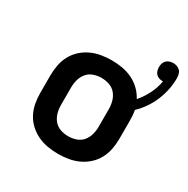

<svg xmlns="http://www.w3.org/2000/svg" viewBox="-155 -807 934 953"><g transform="rotate(30 312.0 -330.5)"><path d="M300 8Q270 8 240.5 3Q211 -2 184 -14.5Q157 -27 134.5 -47.5Q112 -68 98 -94.5Q84 -121 78.5 -150.5Q73 -180 73 -210V-310Q73 -340 78.5 -369.5Q84 -399 98 -425.5Q112 -452 134.5 -472.5Q157 -493 184 -505.5Q211 -518 240.5 -523Q270 -528 300 -528Q330 -528 360 -523Q390 -518 417.5 -505Q445 -492 467 -471Q489 -450 503 -423Q529 -453 547 -489Q565 -525 572 -564H570Q560 -564 550 -567Q540 -570 532.5 -577.5Q525 -585 522 -595.5Q519 -606 519 -616Q519 -627 522 -637Q525 -647 532.5 -654.5Q540 -662 550.5 -665.5Q561 -669 571 -669Q582 -669 593 -665Q604 -661 611.5 -653Q619 -645 621.5 -633.5Q624 -622 624 -611Q624 -578 617 -545Q610 -512 597 -481Q584 -450 565 -422.5Q546 -395 522 -372Q525 -356 526 -340.5Q527 -325 527 -310V-210Q527 -180 521.5 -150.5Q516 -121 502 -94.5Q488 -68 465.5 -47.5Q443 -27 416 -14.5Q389 -2 359.5 3Q330 8 300 8ZM300 -93Q323 -93 345 -100.5Q367 -108 381.5 -125.5Q396 -143 402 -165Q408 -187 408 -210V-310Q408 -333 402 -355Q396 -377 381.5 -394.5Q367 -412 345 -419.5Q323 -427 300 -427Q277 -427 255 -419.5Q233 -412 218.5 -394.5Q204 -377 198 -355Q192 -333 192 -310V-210Q192 -187 198 -165Q204 -143 218.5 -125.5Q233 -108 255 -100.5Q277 -93 300 -93Z"/></g></svg>

Font: Iosevka Fixed Extended
Style: Bold
Weight: 700
Width: 7
Monospace: yes
Designer: Belleve Invis
Foundry: Belleve Invis
Version: Version 24.1.1; ttfautohint (v1.8.4)